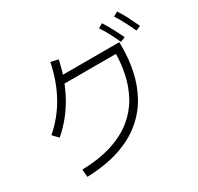

<svg xmlns="http://www.w3.org/2000/svg" viewBox="-181 -1066 1361 1318"><g transform="rotate(-30 500.0 -407.5)"><path d="M152 33 147 -27Q287 -31 388.5 -64.5Q490 -98 558.5 -154.5Q627 -211 667.5 -285Q708 -359 726 -443.5Q744 -528 744 -617L760 -600H313V-658H804V-617Q804 -520 783.5 -427Q763 -334 718 -253Q673 -172 597.5 -109Q522 -46 412 -9Q302 28 152 33ZM122 -295 81 -338Q175 -419 236 -527.5Q297 -636 326 -777L385 -764Q322 -467 122 -295ZM815 -654Q796 -697 775.5 -735.5Q755 -774 731 -810L766 -830Q791 -791 812.5 -750.5Q834 -710 853 -669ZM946 -668Q926 -712 905 -752Q884 -792 861 -828L896 -848Q922 -809 943 -767Q964 -725 983 -684Z"/></g></svg>

Font: Murecho Thin Light
Style: Regular
Weight: 300
Version: Version 1.010